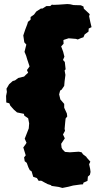

<svg xmlns="http://www.w3.org/2000/svg" viewBox="-20 -810 476 948"><path d="M14 -356 12 -372 25 -394 43 -410 54 -413 70 -425 99 -432 108 -441 119 -451 113 -464 126 -482 114 -518 109 -535 101 -554 110 -590 100 -601 95 -635 105 -665 115 -691 118 -702 131 -713V-726L148 -738L159 -753L182 -768H190L209 -780H228L236 -787L245 -786L269 -787L312 -790L326 -789L343 -785L379 -784L392 -778L394 -767L404 -758L423 -740L420 -730L426 -701L432 -676L418 -669L417 -654L398 -640L392 -626L380 -622L364 -615L355 -618L319 -621L297 -614L293 -612L294 -594L282 -581L292 -554L298 -530L291 -514L300 -504L304 -468L299 -462L303 -440L299 -409L297 -386L284 -367L277 -363L272 -344L278 -319L297 -297V-278L310 -250L312 -235L304 -225L302 -207L299 -174L301 -164L291 -146L300 -127L282 -100L284 -81L289 -72L301 -60L325 -58L369 -61L383 -58L390 -48L406 -36L409 -31L426 -12L420 1L425 23L427 39L424 53L414 62L412 83L392 92L390 100L377 101L341 106L318 112L288 118L270 113L235 108L231 104L215 99L183 82L171 83L162 69L144 63L136 36L127 30L120 16L112 -6L102 -14L99 -33L107 -43L95 -82L106 -97L111 -105L102 -125L113 -153L122 -176L124 -201L119 -226L100 -239L98 -248L64 -255L49 -268L31 -288L26 -300L11 -304L10 -336Z"/></svg>

Font: Winky Rough Black
Style: Regular
Weight: 900
Designer: Simon Atzbach
Foundry: typofactur
Version: Version 1.206; ttfautohint (v1.8.4.7-5d5b)